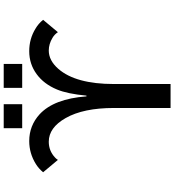

<svg xmlns="http://www.w3.org/2000/svg" viewBox="28 -947 944 1040"><g transform="rotate(-90 500.0 -427.0)"><path d="M325.7 -778.8V-878.9H455.6V-778.8ZM543.9 -778.8V-878.9H673.8V-778.8ZM564.9 24.9H435.1V-281.7Q435.1 -447.8 380.4 -543.5Q328.6 -634.8 252.4 -634.8Q203.1 -634.8 167 -601.1Q160.6 -595.7 153.8 -585.4L86.9 -665.5Q107.4 -689.9 131.3 -704.6Q189 -740.7 255.9 -740.7Q339.4 -740.7 401.4 -684.1Q484.9 -606.4 498 -430.7H502Q511.7 -534.2 535.2 -590.3Q564.9 -661.6 618.7 -700.7Q673.3 -740.7 742.7 -740.7Q810.1 -740.7 865.2 -706.5Q892.1 -690.9 912.6 -665.5L845.7 -585.4Q833.5 -604 814.9 -614.7Q781.7 -634.8 746.1 -634.8Q692.4 -634.8 647 -583Q564.9 -488.8 564.9 -281.7Z"/></g></svg>

Font: BIZ UDGothic
Style: Bold
Weight: 700
Monospace: yes
Designer: TypeBank Co., Ltd.
Foundry: Morisawa Inc.
Version: Version 1.05